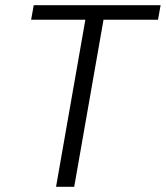

<svg xmlns="http://www.w3.org/2000/svg" viewBox="-20 -720 639 740"><path d="M196 0 309 -644H100L110 -700H599L589 -644H379L266 0Z"/></svg>

Font: DM Sans 16pt Light
Style: Italic
Weight: 300
Italic angle: -10°
Version: Version 4.004;gftools[0.9.30]